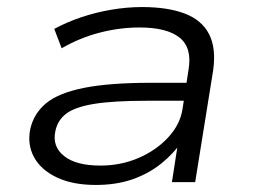

<svg xmlns="http://www.w3.org/2000/svg" viewBox="-20 -517 719 545"><path d="M252 8Q186 8 141 -13.5Q96 -35 76.5 -71Q57 -107 66 -151Q76 -195 111 -224Q146 -253 218 -267.5Q290 -282 409 -282H526L518 -231H398Q301 -231 246.5 -222Q192 -213 167.5 -194Q143 -175 137 -144Q128 -101 162 -74Q196 -47 265 -47Q323 -47 373 -68.5Q423 -90 457 -126.5Q491 -163 498 -207L515 -318Q526 -381 490 -410Q454 -439 376 -439Q320 -439 263.5 -424.5Q207 -410 155 -380L134 -435Q169 -454 210.5 -468Q252 -482 296.5 -489.5Q341 -497 383 -497Q456 -497 504.5 -478.5Q553 -460 573.5 -420Q594 -380 585 -317L534 0H468L486 -116L497 -117Q474 -82 438 -53Q402 -24 356 -8Q310 8 252 8Z"/></svg>

Font: Nunito Sans 10pt Expanded Light
Style: Italic
Weight: 300
Width: 7
Italic angle: -9°
Designer: Vernon Adams
Foundry: Vernon Adams
Version: Version 3.101;gftools[0.9.27]